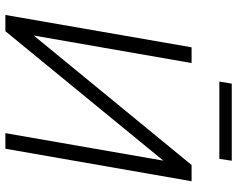

<svg xmlns="http://www.w3.org/2000/svg" viewBox="-106 -798 904 733"><g transform="rotate(90 346.5 -432.0)"><path d="M37.6 0ZM610.4 -710.9H672.4L548.3 0H488.8L593.8 -603L99.6 0H37.6L161.1 -710.9H221.2L116.2 -108.4ZM586.9 -816.9H292L299.8 -864.3H594.2Z"/></g></svg>

Font: Roboto Light
Style: Italic
Weight: 300
Italic angle: -12°
Designer: Google
Version: Version 2.134; 2016; ttfautohint (v1.6)